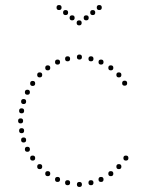

<svg xmlns="http://www.w3.org/2000/svg" viewBox="-20 -741 583 764"><path d="M295 -660Q305 -660 305 -650Q305 -640 295 -640Q285 -640 285 -650Q285 -660 295 -660ZM323 -680Q333 -680 333 -670Q333 -660 323 -660Q313 -660 313 -670Q313 -680 323 -680ZM349 -701Q359 -701 359 -691Q359 -681 349 -681Q339 -681 339 -691Q339 -701 349 -701ZM375 -721Q385 -721 385 -711Q385 -701 375 -701Q365 -701 365 -711Q365 -721 375 -721ZM267 -680Q277 -680 277 -670Q277 -660 267 -660Q257 -660 257 -670Q257 -680 267 -680ZM241 -701Q251 -701 251 -691Q251 -681 241 -681Q231 -681 231 -691Q231 -701 241 -701ZM215 -721Q225 -721 225 -711Q225 -701 215 -701Q205 -701 205 -711Q205 -721 215 -721ZM296 -504Q286 -504 286 -514Q286 -524 296 -524Q306 -524 306 -514Q306 -504 296 -504ZM342 -497Q332 -497 332 -507Q332 -517 342 -517Q352 -517 352 -507Q352 -497 342 -497ZM382 -484Q372 -484 372 -494Q372 -504 382 -504Q392 -504 392 -494Q392 -484 382 -484ZM421 -461Q411 -461 411 -471Q411 -481 421 -481Q431 -481 431 -471Q431 -461 421 -461ZM453 -433Q443 -433 443 -443Q443 -453 453 -453Q463 -453 463 -443Q463 -433 453 -433ZM476 -400Q466 -400 466 -410Q466 -420 476 -420Q486 -420 486 -410Q486 -400 476 -400ZM249 -497Q239 -497 239 -507Q239 -517 249 -517Q259 -517 259 -507Q259 -497 249 -497ZM209 -484Q199 -484 199 -494Q199 -504 209 -504Q219 -504 219 -494Q219 -484 209 -484ZM170 -461Q160 -461 160 -471Q160 -481 170 -481Q180 -481 180 -471Q180 -461 170 -461ZM138 -433Q128 -433 128 -443Q128 -453 138 -453Q148 -453 148 -443Q148 -433 138 -433ZM89 -364Q79 -364 79 -374Q79 -384 89 -384Q99 -384 99 -374Q99 -364 89 -364ZM74 -327Q64 -327 64 -337Q64 -347 74 -347Q84 -347 84 -337Q84 -327 74 -327ZM62 -250Q52 -250 52 -260Q52 -270 62 -270Q72 -270 72 -260Q72 -250 62 -250ZM110 -399Q100 -399 100 -409Q100 -419 110 -419Q120 -419 120 -409Q120 -399 110 -399ZM66 -290Q56 -290 56 -300Q56 -310 66 -310Q76 -310 76 -300Q76 -290 66 -290ZM296 -17Q306 -17 306 -7Q306 3 296 3Q286 3 286 -7Q286 -17 296 -17ZM342 -24Q352 -24 352 -14Q352 -4 342 -4Q332 -4 332 -14Q332 -24 342 -24ZM382 -37Q392 -37 392 -27Q392 -17 382 -17Q372 -17 372 -27Q372 -37 382 -37ZM421 -60Q431 -60 431 -50Q431 -40 421 -40Q411 -40 411 -50Q411 -60 421 -60ZM453 -88Q463 -88 463 -78Q463 -68 453 -68Q443 -68 443 -78Q443 -88 453 -88ZM481 -122Q491 -122 491 -112Q491 -102 481 -102Q471 -102 471 -112Q471 -122 481 -122ZM249 -24Q259 -24 259 -14Q259 -4 249 -4Q239 -4 239 -14Q239 -24 249 -24ZM209 -37Q219 -37 219 -27Q219 -17 209 -17Q199 -17 199 -27Q199 -37 209 -37ZM170 -60Q180 -60 180 -50Q180 -40 170 -40Q160 -40 160 -50Q160 -60 170 -60ZM138 -88Q148 -88 148 -78Q148 -68 138 -68Q128 -68 128 -78Q128 -88 138 -88ZM89 -157Q99 -157 99 -147Q99 -137 89 -137Q79 -137 79 -147Q79 -157 89 -157ZM74 -194Q84 -194 84 -184Q84 -174 74 -174Q64 -174 64 -184Q64 -194 74 -194ZM110 -122Q120 -122 120 -112Q120 -102 110 -102Q100 -102 100 -112Q100 -122 110 -122ZM66 -231Q76 -231 76 -221Q76 -211 66 -211Q56 -211 56 -221Q56 -231 66 -231Z"/></svg>

Font: Raleway Dots 
Style: Regular
Weight: 400
Version: Version 1.000